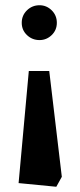

<svg xmlns="http://www.w3.org/2000/svg" viewBox="-20 -512 304 733"><path d="M195 201 51 187 90 -241H168L216 163ZM130.9 -359Q103 -359 83 -378Q63 -397 63 -425Q63 -453.3 83 -472.7Q103 -492 130.9 -492Q157.6 -492 177.3 -472.7Q197 -453.3 197 -425Q197 -397 177.3 -378Q157.6 -359 130.9 -359Z"/></svg>

Font: Kreon Light
Style: Regular
Weight: 300
Designer: Julia Petretta
Foundry: Julia Petretta and Eli Heuer
Version: Version 2.002